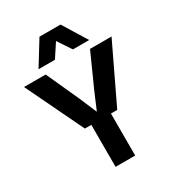

<svg xmlns="http://www.w3.org/2000/svg" viewBox="-209 -1014 1036 1136"><g transform="rotate(-30 309.0 -446.0)"><path d="M10 -680H158L261 -453L309 -340H311L359 -453L461 -680H608L420 -287H377V0H243V-287H199ZM238 -892H382L483 -728H372L310 -821L249 -728H137Z"/></g></svg>

Font: CyStack Display
Style: Bold
Weight: 700
Designer: Weizhong Zhang
Foundry: 本地遙控
Version: Version 1.000;Glyphs 3.1.2 (3151)